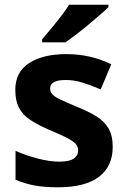

<svg xmlns="http://www.w3.org/2000/svg" viewBox="-20 -786 537 816"><path d="M459 -162Q459 -79 400.5 -34.5Q342 10 226 10Q169 10 128 2.5Q87 -5 46 -22V-145Q90 -125 141 -112Q192 -99 231 -99Q275 -99 293.5 -112Q312 -125 312 -146Q312 -160 304.5 -171Q297 -182 272 -196Q247 -210 194 -232Q143 -254 110 -275.5Q77 -297 61 -327.5Q45 -358 45 -404Q45 -480 104 -518Q163 -556 261 -556Q312 -556 358 -546Q404 -536 453 -513L408 -406Q368 -423 332 -434.5Q296 -446 259 -446Q193 -446 193 -410Q193 -397 201.5 -386.5Q210 -376 234.5 -364Q259 -352 307 -332Q354 -313 388 -292.5Q422 -272 440.5 -241.5Q459 -211 459 -162ZM441 -766V-756Q427 -742 404 -722Q381 -702 354.5 -680Q328 -658 302.5 -638.5Q277 -619 258 -606H159V-619Q175 -638 196.5 -663.5Q218 -689 239 -716.5Q260 -744 274 -766Z"/></svg>

Font: Noto Sans IKEA
Style: Bold
Weight: 600
Designer: Monotype Design Team
Foundry: Monotype Imaging Inc.
Version: Version 2.001